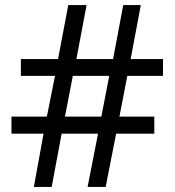

<svg xmlns="http://www.w3.org/2000/svg" viewBox="-20 -734 686 754"><path d="M480 -436 449 -276H586V-209H436L395 0H324L365 -209H222L183 0H113L151 -209H25V-276H164L196 -436H62V-502H208L248 -714H320L280 -502H424L464 -714H533L493 -502H620V-436ZM235 -276H378L409 -436H266Z"/></svg>

Font: Noto Sans Marchen
Style: Regular
Weight: 400
Designer: Monotype Design Team
Foundry: Monotype Imaging Inc.
Version: Version 2.003; ttfautohint (v1.8.4.7-5d5b)